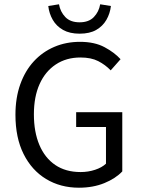

<svg xmlns="http://www.w3.org/2000/svg" viewBox="-20 -863 657 895"><path d="M348 12Q262 12 195 -28.5Q128 -69 90 -145Q52 -221 52 -328Q52 -407 74.5 -470Q97 -533 137.5 -577Q178 -621 233 -644.5Q288 -668 353 -668Q421 -668 467.5 -643Q514 -618 542 -587L496 -535Q471 -561 438 -578Q405 -595 355 -595Q289 -595 240 -562.5Q191 -530 164.5 -471Q138 -412 138 -330Q138 -248 163.5 -187.5Q189 -127 237.5 -94Q286 -61 356 -61Q391 -61 423 -71.5Q455 -82 474 -100V-271H335V-340H550V-64Q519 -31 466.5 -9.5Q414 12 348 12ZM351 -706Q305 -706 274 -723.5Q243 -741 226 -770.5Q209 -800 205 -835L255 -843Q261 -808 284.5 -783.5Q308 -759 351 -759Q394 -759 417.5 -783.5Q441 -808 447 -843L497 -835Q493 -800 476 -770.5Q459 -741 428.5 -723.5Q398 -706 351 -706Z"/></svg>

Font: Mada
Style: Regular
Weight: 400
Designer: Khaled Hosny
Version: Version 1.5